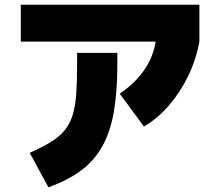

<svg xmlns="http://www.w3.org/2000/svg" viewBox="-20 -770 920 811"><path d="M105.6 -124.4Q157.8 -147.8 193.3 -169.4Q228.9 -191.1 251.1 -217.2Q273.3 -243.3 285.6 -280Q297.8 -316.7 301.7 -370Q305.6 -423.3 305.6 -498.9V-546.7H475.6V-498.9Q475.6 -382.2 460.6 -296.7Q445.6 -211.1 411.7 -151.1Q377.8 -91.1 321.7 -49.4Q265.6 -7.8 184.4 21.1ZM67.8 -594.4V-750H822.2V-594.4ZM485.6 -374.4Q557.8 -423.3 596.7 -485.6Q635.6 -547.8 641.1 -623.3L822.2 -594.4Q808.9 -520 775.6 -450.6Q742.2 -381.1 693.9 -325Q645.6 -268.9 587.8 -235.6Z"/></svg>

Font: Paperlogy 9 Black
Style: Regular
Weight: 900
Designer: redesigned by Lee Juim, glyphs from Gmarket Sans & Montserrat
Foundry: PT&
Version: Version 1.001